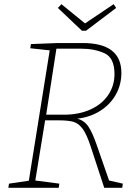

<svg xmlns="http://www.w3.org/2000/svg" viewBox="-20 -899 669 919"><path d="M502 -35 568 -20 565 0H479L414 -198Q395 -256 376 -282Q357 -308 332.5 -315.5Q308 -323 261 -323H196L149 -35L264 -20L261 0H20L23 -20L118 -34L218 -658L125 -668L128 -688L255 -693H376Q561 -693 561 -550Q561 -493 534 -445.5Q507 -398 459 -368Q411 -338 350 -331Q384 -322 403.5 -292.5Q423 -263 443 -205ZM201 -350H285Q358 -350 413 -375Q468 -400 498 -444.5Q528 -489 528 -544Q528 -623 479.5 -644.5Q431 -666 369 -666H250ZM387 -787 524 -879 536 -861 392 -752H372L257 -861L274 -879Z"/></svg>

Font: Bitter Pro ExtraLight
Style: Italic
Weight: 275
Italic angle: -9°
Designer: Sol Matas, and Bitter project Authors
Foundry: Sol Matas
Version: Version 1.010